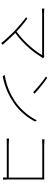

<svg xmlns="http://www.w3.org/2000/svg" viewBox="1116 -1860 769 3040"><g transform="rotate(90 1500.0 -340.5)"><path d="M878 -658C871 -655 859 -654 843 -654H205C170 -654 145 -656 117 -659V-621C135 -622 167 -624 205 -624H853C801 -528 662 -349 481 -218C411 -284 309 -367 277 -389L253 -370C300 -337 429 -229 490 -168C552 -104 628 -22 661 24L689 2C651 -45 574 -126 514 -187L503 -198C695 -338 818 -504 889 -618C893 -624 899 -632 905 -638Z M1213 -705 1193 -684C1269 -635 1392 -529 1441 -481L1464 -504C1412 -554 1285 -658 1213 -705ZM1167 -31 1187 1C1380 -37 1504 -105 1603 -170C1744 -263 1844 -397 1905 -510L1886 -541C1834 -429 1721 -285 1583 -193C1490 -132 1359 -61 1167 -31Z M2825 -5C2825 -5 2822 -43 2822 -80V-595C2822 -612 2823 -636 2824 -657C2801 -656 2783 -656 2763 -656H2282C2252 -656 2216 -658 2187 -661V-623C2206 -624 2251 -626 2283 -626H2792V-95H2271C2233 -95 2191 -98 2174 -100V-62C2195 -63 2229 -64 2272 -64H2792C2792 -34 2790 -5 2790 -5Z"/></g></svg>

Font: Source Han Sans CN ExtraLight
Style: Regular
Weight: 250
Designer: Ryoko NISHIZUKA (kana & ideographs); Paul D. Hunt (Latin, Greek & Cyrillic); Wenlong ZHANG (bopomofo); Sandoll Communica
Foundry: Adobe Systems Incorporated
Version: Version 1.004;PS 1.004;hotconv 16.6.51;makeotf.lib2.5.65220